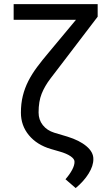

<svg xmlns="http://www.w3.org/2000/svg" viewBox="-20 -748 554 955"><path d="M422.9 -727.5H465.8V-665L299.8 -447.3Q260.3 -395.5 231.4 -357.9Q202.6 -320.3 187.3 -282Q171.9 -243.7 171.9 -188.5Q171.9 -152.3 192.9 -125.7Q213.9 -99.1 250 -87.9L315.4 -68.4Q375.5 -49.8 410.2 -20.5Q444.8 8.8 444.3 43Q444.8 76.7 420.9 115.2Q397 153.8 356.4 187.5L305.7 143.6Q327.1 119.1 339.1 96.2Q351.1 73.2 350.6 56.6Q351.1 43 331.3 29.3Q311.5 15.6 277.3 5.9L233.4 -6.8Q163.6 -27.3 123.8 -75.4Q84 -123.5 84 -187.5Q84 -232.9 93.5 -271.2Q103 -309.6 120.8 -344.7Q138.7 -379.9 164.6 -414.6Q190.4 -449.2 222.7 -487.3ZM47.9 -727.5H436.5V-649.4H47.9Z"/></svg>

Font: Inter
Style: Regular
Weight: 400
Designer: Rasmus Andersson
Foundry: rsms
Version: Version 4.000;git-8c9346024